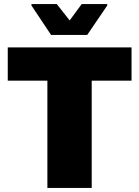

<svg xmlns="http://www.w3.org/2000/svg" viewBox="-20 -920 682 940"><path d="M212 0V-525H18V-688H624V-525H429V0ZM230 -749 134 -893V-900H258L321 -820L380 -900H505V-893L407 -749Z"/></svg>

Font: Saira SemiExpanded ExtraBold
Style: Regular
Weight: 800
Width: 6
Designer: Hector Gatti with collaboration of the Omnibus-Type team
Foundry: Omnibus-Type
Version: Version 1.101